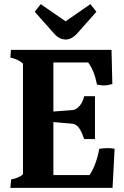

<svg xmlns="http://www.w3.org/2000/svg" viewBox="-20 -908 599 928"><path d="M91 -66V-601Q67 -622 30 -630L33 -667H519L523 -502Q500 -495 481 -495Q471 -495 449 -499Q441 -537 431 -561.5Q421 -586 406 -606H238V-369L331 -376Q349 -378 364.5 -396Q380 -414 387 -443H439V-236H387Q373 -276 360 -292Q347 -308 330 -310L238 -318V-62H413Q445 -110 460 -189Q481 -192 501 -192Q518 -192 534 -189L524 0H30L34 -41Q50 -43 67 -50.5Q84 -58 91 -66ZM243 -744 148 -851 177 -888 297 -805 417 -888 446 -851 351 -744Q340 -732 326 -724.5Q312 -717 299 -717Q267 -717 243 -744Z"/></svg>

Font: Caladea
Style: Bold
Weight: 700
Designer: Carolina Giovagnoli and Andres Torresi
Foundry: Carolina Giovagnoli & Andres Torresi
Version: Version 1.001